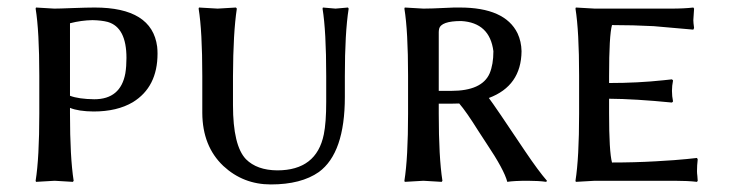

<svg xmlns="http://www.w3.org/2000/svg" viewBox="-20 -483 1952 513"><path d="M167 -420.9V-227.1Q190.4 -218.3 231.9 -217.8Q302.2 -217.8 314.9 -287.1Q317.9 -305.7 317.9 -328.1Q317.9 -409.7 268.1 -424.3Q251.5 -428.7 227.1 -429.2Q197.3 -428.7 167 -420.9ZM167 -179.2Q167 -63 176.8 0L174.8 2.9Q172.9 2.9 126 0L76.2 2.9L75.2 0Q85 -61 85 -179.2V-280.8Q85 -399.9 75.2 -460L76.2 -462.9Q78.1 -462.9 125 -460Q138.7 -460 172.4 -461.4Q213.4 -462.9 232.9 -462.9Q386.2 -462.9 399.9 -358.4Q400.9 -349.1 400.9 -339.8Q400.9 -250.5 335 -210Q293 -185.1 230 -185.1Q189.5 -185.5 167 -194.8Z M901.4 -279.8V-224.1Q901.4 -74.2 832 -23.4Q784.7 9.8 703.6 9.8Q629.9 9.8 576.7 -39.6Q521 -92.3 520.5 -181.2V-279.8Q520.5 -399.9 510.7 -460L511.7 -462.9Q513.7 -462.9 561.5 -460L610.4 -462.9L612.8 -460Q603 -395.5 602.5 -279.8V-202.1Q602.5 -93.8 637.2 -57.6Q666.5 -28.3 720.7 -27.8Q825.7 -27.8 845.2 -124Q851.6 -155.3 851.6 -210.9V-279.8Q851.6 -399.9 841.8 -460L842.8 -462.9Q843.8 -462.9 876.5 -460L909.7 -462.9L911.6 -460Q901.4 -395.5 901.4 -279.8Z M1298.3 -346.2Q1288.6 -422.4 1212.4 -426.8Q1158.2 -426.8 1153.3 -405.8Q1152.3 -401.4 1152.3 -397V-240.2H1185.5Q1267.6 -240.2 1288.1 -286.6Q1298.3 -310.5 1298.3 -346.2ZM1207 -206.5Q1198.2 -206.1 1189.5 -206.1H1152.3V-179.2Q1152.3 -63 1162.1 0L1160.2 2.9Q1158.2 2.9 1111.3 0L1061.5 2.9L1060.5 0Q1070.3 -61 1070.3 -179.2V-280.8Q1070.3 -399.9 1060.5 -460L1061.5 -462.9Q1063.5 -462.9 1111.3 -460Q1132.3 -460 1169.9 -461.9Q1197.3 -463.4 1208.5 -462.9Q1329.1 -462.9 1362.8 -394Q1373 -372.1 1373.5 -346.2Q1372.6 -253.4 1286.1 -221.2Q1300.8 -202.1 1383.3 -78.6Q1418.5 -26.4 1441.4 0L1439.5 2.9Q1419.4 0 1390.1 0Q1353 0 1335.4 2.9Q1327.1 -29.3 1280.3 -99.1Q1272.5 -110.4 1258.3 -132.8Q1225.6 -185.1 1207 -206.5Z M1569.3 -460H1772.5Q1808.6 -460 1832.5 -462.9L1834.5 -460Q1832.5 -431.6 1832.5 -429.2Q1832.5 -422.4 1834.5 -408.2L1832.5 -403.8Q1832.5 -403.8 1726.6 -413.1Q1671.9 -416 1615.2 -416Q1607.4 -388.7 1607.4 -279.8V-261.2Q1684.6 -261.2 1752.9 -268.6Q1764.6 -270 1775.4 -271L1778.3 -268.1Q1775.4 -253.9 1775.4 -240.2Q1775.4 -225.6 1778.3 -211.9L1775.4 -209Q1676.3 -218.8 1607.4 -219.2V-180.2Q1607.4 -77.6 1615.2 -48.8Q1675.3 -48.8 1731.9 -52Q1788.6 -55.2 1815.4 -58.1L1842.3 -61L1844.2 -57.1Q1842.3 -41 1842.3 -25.9Q1842.3 -20 1843.3 -12.5Q1844.2 -4.9 1844.2 0L1842.3 2.9Q1817.9 0 1782.2 0H1569.3L1518.6 2.9L1517.6 0Q1527.3 -61 1527.3 -179.2V-280.8Q1527.3 -399.9 1517.6 -460L1518.6 -462.9Q1520.5 -462.9 1569.3 -460Z"/></svg>

Font: Linux Biolinum Capitals O
Style: Small Caps
Weight: 400
Designer: Philipp H. Poll
Foundry: Philipp H. Poll
Version: Version 1.0.4